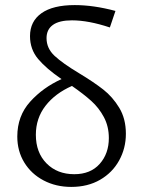

<svg xmlns="http://www.w3.org/2000/svg" viewBox="-20 -730 557 755"><path d="M291 -442Q349 -407 386 -378Q423 -349 449 -306Q475 -263 475 -204Q475 -147 448.5 -99Q422 -51 373.5 -23Q325 5 260 5Q200 5 151.5 -20.5Q103 -46 75.5 -91Q48 -136 48 -193Q48 -274 98.5 -330Q149 -386 222 -419Q162 -460 130 -498Q98 -536 98 -588Q98 -646 143 -678Q188 -710 274 -710Q348 -710 434 -687L412 -622Q328 -650 263 -650Q213 -650 188 -632Q163 -614 163 -580Q163 -540 194.5 -510.5Q226 -481 291 -442ZM408 -187Q408 -233 388.5 -269.5Q369 -306 339 -333Q309 -360 263 -392Q197 -363 159 -314Q121 -265 121 -200Q121 -130 163 -87.5Q205 -45 272 -45Q336 -45 372 -85.5Q408 -126 408 -187Z"/></svg>

Font: Ysabeau Infant
Style: Regular
Weight: 400
Designer: Christian Thalmann (Catharsis Fonts)
Version: Version 0.003